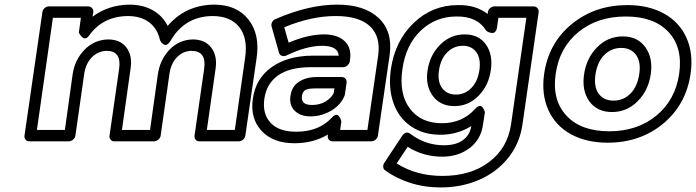

<svg xmlns="http://www.w3.org/2000/svg" viewBox="-20 -592 3038 838"><path d="M86.9 0 165 -539.1Q166.5 -549.8 175 -556.9Q183.6 -564 192.9 -564H365.2Q376 -564 382.3 -555.9Q388.7 -547.9 387.2 -539.1L383.8 -519Q452.1 -570.3 543.9 -571.8Q603 -571.8 646.2 -547.6Q689.5 -523.4 711.9 -479Q790 -570.3 914.1 -571.8Q1012.7 -571.8 1064 -507.3Q1115.2 -442.9 1100.1 -339.8L1050.8 0Q1049.3 10.7 1040.3 17.8Q1031.2 24.9 1022 24.9H850.1Q839.4 24.9 833.5 17.1Q827.6 9.3 829.1 0L871.1 -292Q882.3 -370.1 814.9 -370.1Q777.8 -368.7 751.7 -341.6Q725.6 -314.5 719.2 -267.1L681.2 0Q679.7 10.7 670.4 17.8Q661.1 24.9 651.9 24.9H479Q468.3 24.9 462.4 17.1Q456.5 9.3 458 0L500 -292Q511.2 -370.1 444.8 -370.1Q406.7 -368.7 380.1 -341.1Q353.5 -313.5 347.2 -267.1L309.1 0Q307.6 10.7 298.3 17.8Q289.1 24.9 279.8 24.9H107.9Q97.2 24.9 91.3 17.1Q85.4 9.3 86.9 0ZM141.1 -24.9H263.2L296.9 -267.1Q306.2 -330.6 348.4 -374.3Q390.6 -418 451.2 -419.9Q505.4 -419.9 532 -384.3Q558.6 -348.6 549.8 -292L512.2 -24.9H634.8L668.9 -267.1Q678.2 -331.1 719.2 -374.5Q760.3 -418 820.8 -419.9Q874.5 -419.9 901.9 -384.3Q929.2 -348.6 920.9 -292L882.8 -24.9H1004.9L1049.8 -339.8Q1062.5 -425.8 1024.2 -473.9Q985.8 -522 907.2 -522Q786.1 -520.5 725.1 -415Q717.8 -402.8 710.2 -398.4Q702.6 -394 697.3 -396.7Q691.9 -399.4 687.3 -403.8Q682.6 -408.2 680.7 -412.6L678.2 -417Q667.5 -466.8 631.3 -494.4Q595.2 -522 537.1 -522Q428.7 -520.5 369.1 -437Q362.3 -427.2 355 -425.3Q347.7 -423.3 342.5 -427Q337.4 -430.7 333 -435.8Q328.6 -440.9 326.2 -445.3L324.2 -450.2L333 -514.2H210.9Z M1083.5 -161.1Q1096.2 -249.5 1165.5 -298.8Q1234.9 -348.1 1342.8 -349.1H1458.5Q1455.1 -392.1 1385.7 -392.1Q1318.4 -392.1 1230.5 -350.1Q1221.7 -345.2 1211.2 -348.1Q1200.7 -351.1 1197.8 -361.8L1165.5 -476.1Q1162.6 -485.4 1167.7 -495.4Q1172.9 -505.4 1182.6 -508.8Q1327.1 -571.8 1451.7 -571.8Q1570.8 -571.8 1632.8 -513.2Q1694.8 -454.6 1680.7 -352.1L1629.4 0Q1627.9 10.7 1618.9 17.8Q1609.9 24.9 1600.6 24.9H1431.6Q1420.9 24.9 1415 17.1Q1409.2 9.3 1410.6 0L1411.6 -4.9Q1347.2 33.2 1265.6 33.2Q1171.4 33.2 1121.3 -21.2Q1071.3 -75.7 1083.5 -161.1ZM1272.5 -17.1Q1371.1 -17.1 1426.8 -77.1Q1436 -87.4 1443.8 -89.8Q1451.7 -92.3 1456.3 -87.9Q1460.9 -83.5 1464.1 -77.9Q1467.3 -72.3 1468.3 -67.4L1469.7 -62L1464.8 -24.9H1583.5L1630.9 -352.1Q1641.6 -433.1 1594.5 -477.5Q1547.4 -522 1444.8 -522Q1338.9 -522 1220.7 -473.1L1239.7 -405.8Q1325.2 -441.9 1393.6 -441.9Q1453.1 -441.9 1484.1 -412.6Q1515.1 -383.3 1507.8 -332L1506.8 -324.2Q1505.4 -314.9 1496.8 -306.9Q1488.3 -298.8 1477.5 -298.8H1335.4Q1243.2 -298.3 1193.1 -262.5Q1143.1 -226.6 1133.8 -161.1Q1124.5 -95.7 1160.6 -56.4Q1196.8 -17.1 1272.5 -17.1ZM1247.6 -172.9Q1252.9 -214.4 1284.7 -235.1Q1316.4 -255.9 1362.8 -255.9H1471.7Q1481 -255.9 1487.5 -248.8Q1494.1 -241.7 1492.7 -231L1485.8 -183.1Q1485.8 -178.7 1484.9 -176.8Q1468.3 -134.3 1425.8 -109.1Q1383.3 -84 1335.4 -84Q1291.5 -84 1266.6 -108.2Q1241.7 -132.3 1247.6 -172.9ZM1297.9 -172.9Q1295.4 -154.3 1305.4 -144Q1315.4 -133.8 1342.8 -133.8Q1375 -133.8 1400.6 -148.9Q1426.3 -164.1 1436.5 -186L1439.5 -206.1H1355.5Q1323.2 -206.1 1311.8 -198.5Q1300.3 -190.9 1297.9 -172.9Z M1657.2 119.1 1734.4 2Q1751 -22.9 1771 -7.8Q1837.4 42 1917 42Q1970.2 42 2000.7 19.5Q2031.2 -2.9 2037.1 -42Q1976.6 -3.9 1902.3 -3.9Q1827.6 -3.9 1774.2 -40.3Q1720.7 -76.7 1697.5 -141.8Q1674.3 -207 1686 -290Q1704.1 -413.6 1785.4 -491.7Q1866.7 -569.8 1979 -569.8Q2056.6 -571.3 2108.4 -530.8L2109.4 -539.1Q2110.8 -549.8 2119.4 -556.9Q2127.9 -564 2137.2 -564H2309.1Q2319.8 -564 2326.2 -555.9Q2332.5 -547.9 2331.1 -539.1L2260.3 -48.8Q2248.5 34.2 2198.2 96.9Q2147.9 159.7 2071.3 192.9Q1994.6 226.1 1903.3 226.1Q1832 226.1 1769.3 205.8Q1706.5 185.5 1660.2 150.9Q1653.3 146 1652.6 136.2Q1651.9 126.5 1657.2 119.1ZM1711.4 121.1Q1795.9 175.8 1911.1 175.8Q2034.7 175.8 2115 115Q2195.3 54.2 2210.4 -48.8L2277.3 -514.2H2155.3L2149.4 -473.1Q2147.5 -460.4 2141.8 -454.1Q2136.2 -447.8 2129.6 -448Q2123 -448.2 2116.7 -450.2Q2110.4 -452.1 2106 -455.1L2102.1 -458Q2063.5 -521.5 1972.2 -520Q1880.9 -520 1815.9 -457.8Q1751 -395.5 1736.3 -290Q1720.7 -182.1 1768.8 -118.2Q1816.9 -54.2 1909.2 -54.2Q1997.1 -54.2 2053.2 -116.2Q2062.5 -126.5 2070.3 -128.9Q2078.1 -131.3 2082.8 -127Q2087.4 -122.6 2090.6 -116.9Q2093.8 -111.3 2095.2 -106.4L2096.2 -101.1L2087.4 -43.9Q2078.1 17.6 2029.1 54.7Q1980 91.8 1910.2 91.8Q1827.1 91.8 1759.3 48.8ZM1846.2 -285.2Q1856.4 -352.5 1901.4 -397.2Q1946.3 -441.9 2008.3 -441.9Q2069.8 -441.9 2101.1 -397.5Q2132.3 -353 2122.1 -285.2Q2112.8 -218.8 2068.6 -173.8Q2024.4 -128.9 1963.4 -128.9Q1901.4 -128.9 1868.7 -173.8Q1835.9 -218.8 1846.2 -285.2ZM1896 -285.2Q1888.7 -235.8 1909.7 -207.5Q1930.7 -179.2 1970.2 -179.2Q2008.8 -179.2 2036.9 -207.5Q2064.9 -235.8 2072.3 -285.2Q2079.6 -335.4 2059.3 -363.8Q2039.1 -392.1 2000 -392.1Q1960.4 -392.1 1931.9 -363.5Q1903.3 -335 1896 -285.2Z M2355 -270Q2374.5 -404.3 2475.6 -487.1Q2576.7 -569.8 2718.3 -569.8Q2811 -569.8 2878.2 -532.7Q2945.3 -495.6 2976.1 -427.2Q3006.8 -358.9 2994.1 -270Q2974.6 -135.3 2874.3 -52.2Q2773.9 30.8 2632.3 30.8Q2538.6 30.8 2471.2 -6.6Q2403.8 -43.9 2373 -112.5Q2342.3 -181.2 2355 -270ZM2639.2 -19Q2761.7 -19 2844.7 -87.4Q2927.7 -155.8 2944.3 -270Q2960.9 -384.3 2897.9 -452.1Q2835 -520 2711.4 -520Q2587.4 -520 2504.6 -452.1Q2421.9 -384.3 2405.3 -270Q2388.7 -155.8 2452.1 -87.4Q2515.6 -19 2639.2 -19ZM2529.3 -268.1Q2539.6 -338.9 2586.4 -386Q2633.3 -433.1 2698.2 -433.1Q2762.7 -433.1 2796.6 -386Q2830.6 -338.9 2820.3 -268.1Q2809.6 -196.3 2762.7 -149.7Q2715.8 -103 2651.4 -103Q2585.9 -103 2552.2 -149.9Q2518.6 -196.8 2529.3 -268.1ZM2658.2 -152.8Q2700.7 -152.8 2731.2 -183.1Q2761.7 -213.4 2770 -268.1Q2778.3 -321.8 2756.1 -352.3Q2733.9 -382.8 2691.4 -382.8Q2648.4 -382.8 2617.9 -352.5Q2587.4 -322.3 2579.1 -268.1Q2570.8 -213.9 2592.8 -183.3Q2614.7 -152.8 2658.2 -152.8Z"/></svg>

Font: Trueno Bold Outline
Style: Italic
Weight: 700
Width: 6
Designer: Julieta Ulanovsky
Foundry: Julieta Ulanovsky
Version: Version 3.001b | FøM Fix